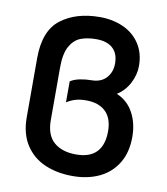

<svg xmlns="http://www.w3.org/2000/svg" viewBox="-80 -768 736 845"><g transform="rotate(10 287.5 -345.0)"><path d="M57.6 -210.4V-474.1Q57.6 -597.2 125.2 -648.7Q192.9 -700.2 298.8 -700.2Q356.9 -700.2 403.8 -679Q450.7 -657.7 477.8 -616.5Q504.9 -575.2 504.9 -517.6Q504.9 -478.5 485.1 -440.4Q465.3 -402.3 430.2 -380.4Q480 -359.4 505.1 -312.5Q530.3 -265.6 530.3 -205.1Q530.3 -135.7 500.7 -87.4Q471.2 -39.1 419.4 -14.6Q367.7 9.8 301.3 9.8Q231.4 9.8 176.5 -13.9Q121.6 -37.6 89.6 -87.2Q57.6 -136.7 57.6 -210.4ZM420.9 -210.9Q420.9 -269 389.9 -298.8Q358.9 -328.6 302.7 -328.6Q276.9 -328.6 257.3 -323.2Q237.8 -317.9 216.3 -304.7V-398.4Q233.4 -409.7 259 -414.8Q284.7 -419.9 311 -419.9Q353 -420.4 376.2 -446Q399.4 -471.7 399.4 -510.3Q399.4 -554.7 373.8 -578.1Q348.1 -601.6 299.8 -601.6Q259.8 -601.6 230.5 -590.3Q201.2 -579.1 182.6 -546.1Q164.1 -513.2 164.1 -451.7V-215.8Q164.1 -149.4 200.2 -117.9Q236.3 -86.4 299.3 -86.4Q360.8 -86.4 390.9 -118.4Q420.9 -150.4 420.9 -210.9Z"/></g></svg>

Font: Acari Sans SemiBold
Style: Regular
Weight: 600
Designer: Alfredo Marco Pradil and Stefan Peev
Foundry: Hanken Design Co.
Version: Version 1.045;January 11, 2019;FontCreator 11.5.0.2425 64-bi